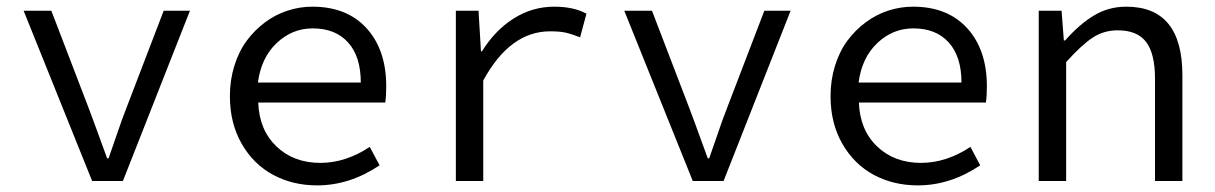

<svg xmlns="http://www.w3.org/2000/svg" viewBox="-20 -542 3638 575"><path d="M255.9 0 50.8 -509.8H133.8L246.1 -216.8Q251.5 -203.6 300.8 -67.9H305.2Q310.5 -82.5 328.4 -135Q346.2 -187.5 357.9 -216.8L470.2 -509.8H548.8L348.1 0Z M929.7 13.2Q856.9 13.2 798.1 -18.3Q739.3 -49.8 703.9 -111.3Q668.5 -172.9 668.5 -253.9Q668.5 -302.2 681.9 -345.2Q695.3 -388.2 719 -420.2Q742.7 -452.1 773.9 -475.3Q805.2 -498.5 841.6 -510.3Q877.9 -522 915.5 -522Q1019 -522 1077.9 -457.3Q1136.7 -392.6 1136.7 -283.2Q1136.7 -254.9 1133.8 -234.9H753.4Q756.3 -152.8 807.9 -103.5Q859.4 -54.2 939.5 -54.2Q1015.1 -54.2 1087.4 -102.1L1116.7 -46.9Q1027.3 13.2 929.7 13.2ZM752.4 -294.9H1060.5Q1060.5 -372.6 1022.5 -414.8Q984.4 -457 916.5 -457Q855 -457 808.6 -413.1Q762.2 -369.1 752.4 -294.9Z M1345.2 0V-509.8H1413.1L1420.4 -388.2H1423.3Q1462.4 -451.2 1518.3 -486.6Q1574.2 -522 1640.1 -522Q1697.8 -522 1736.3 -501L1717.3 -430.2Q1689.9 -440.9 1672.4 -444.6Q1654.8 -448.2 1627.4 -448.2Q1507.3 -448.2 1427.2 -300.8V0Z M2054.7 0 1849.6 -509.8H1932.6L2044.9 -216.8Q2050.3 -203.6 2099.6 -67.9H2104Q2109.4 -82.5 2127.2 -135Q2145 -187.5 2156.7 -216.8L2269 -509.8H2347.7L2147 0Z M2728.5 13.2Q2655.8 13.2 2596.9 -18.3Q2538.1 -49.8 2502.7 -111.3Q2467.3 -172.9 2467.3 -253.9Q2467.3 -302.2 2480.7 -345.2Q2494.1 -388.2 2517.8 -420.2Q2541.5 -452.1 2572.8 -475.3Q2604 -498.5 2640.4 -510.3Q2676.8 -522 2714.4 -522Q2817.9 -522 2876.7 -457.3Q2935.5 -392.6 2935.5 -283.2Q2935.5 -254.9 2932.6 -234.9H2552.2Q2555.2 -152.8 2606.7 -103.5Q2658.2 -54.2 2738.3 -54.2Q2814 -54.2 2886.2 -102.1L2915.5 -46.9Q2826.2 13.2 2728.5 13.2ZM2551.3 -294.9H2859.4Q2859.4 -372.6 2821.3 -414.8Q2783.2 -457 2715.3 -457Q2653.8 -457 2607.4 -413.1Q2561 -369.1 2551.3 -294.9Z M3090.8 0V-509.8H3159.2L3166 -420.9H3169.9Q3212.4 -469.2 3256.1 -495.6Q3299.8 -522 3353 -522Q3521 -522 3521 -316.9V0H3439V-306.2Q3439 -380.9 3412.6 -416Q3386.2 -451.2 3327.1 -451.2Q3285.6 -451.2 3252.2 -429.2Q3218.8 -407.2 3172.9 -356V0Z"/></svg>

Font: Office Code Pro D
Style: Regular
Weight: 400
Designer: Nathan Rutzky & Paul D. Hunt
Foundry: Adobe Systems Incorporated
Version: Version 1.004;PS 001.004;hotconv 1.0.70;makeotf.lib2.5.58329